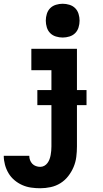

<svg xmlns="http://www.w3.org/2000/svg" viewBox="-29 -780 549 1023"><path d="M185 223Q161 223 136.5 219.5Q112 216 89.5 206Q67 196 48 180Q29 164 16.5 143Q4 122 -2.5 98Q-9 74 -9 50H127Q127 62 131 73Q135 84 143 92.5Q151 101 162.5 105Q174 109 185 109Q197 109 207 103.5Q217 98 224 88.5Q231 79 235 68Q239 57 241 45.5Q243 34 244 23Q245 12 245 0V-220H170V-300H245V-406H138V-520H381V-300H432V-220H381V0Q381 28 377.5 56Q374 84 363 110Q352 136 334.5 158.5Q317 181 293 196Q269 211 241 217Q213 223 185 223ZM305 -580Q287 -580 269 -585.5Q251 -591 238.5 -603.5Q226 -616 220.5 -634Q215 -652 215 -670Q215 -688 220.5 -706Q226 -724 238.5 -736.5Q251 -749 269 -754.5Q287 -760 305 -760Q323 -760 341 -754.5Q359 -749 371.5 -736.5Q384 -724 389.5 -706Q395 -688 395 -670Q395 -652 389.5 -634Q384 -616 371.5 -603.5Q359 -591 341 -585.5Q323 -580 305 -580Z"/></svg>

Font: Iosevka Heavy
Style: Regular
Weight: 900
Monospace: yes
Designer: Belleve Invis
Foundry: Belleve Invis
Version: Version 32.5.0; ttfautohint (v1.8.4)